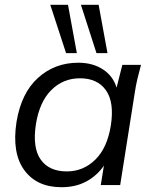

<svg xmlns="http://www.w3.org/2000/svg" viewBox="-20 -773 640 802"><path d="M237 9Q133 9 81 -63Q29 -135 49 -264Q69 -385 139 -448Q209 -511 307 -511Q367 -511 409.5 -483.5Q452 -456 467 -407L491 -502H569Q561 -473 554 -443.5Q547 -414 543 -386L482 0H401L414 -81Q385 -39 340.5 -15Q296 9 237 9ZM259 -57Q328 -57 378 -106Q428 -155 443 -249Q458 -346 422.5 -396Q387 -446 314 -446Q244 -446 194.5 -397Q145 -348 130 -254Q115 -156 150 -106.5Q185 -57 259 -57ZM383 -551 318 -753H392L429 -551ZM256 -551 190 -753H264L301 -551Z"/></svg>

Font: Mulish
Style: Italic
Weight: 400
Italic angle: -9°
Designer: Vernon Adams
Foundry: Vernon Adams
Version: Version 3.603; ttfautohint (v1.8.3)